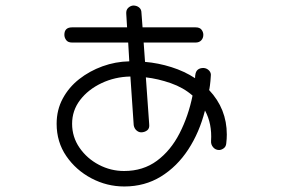

<svg xmlns="http://www.w3.org/2000/svg" viewBox="-20 -556 1040 695"><path d="M430 119Q367 119 311 89.5Q255 60 220 9Q185 -42 185 -108Q185 -158 207 -199Q229 -240 266.5 -269.5Q304 -299 351 -316Q398 -333 448 -334L444 -402H241Q226 -402 219.5 -411Q213 -420 213 -430Q213 -457 241 -457H440L437 -506Q436 -520 444 -527.5Q452 -535 462 -536Q475 -536 483.5 -529Q492 -522 492 -510L496 -457H688Q703 -457 709.5 -448.5Q716 -440 716 -430Q716 -418 708.5 -410Q701 -402 688 -402H500L505 -332Q553 -328 600.5 -313Q648 -298 686 -273Q686 -280 686.5 -282Q687 -284 687 -285Q690 -310 717 -310Q729 -309 737 -300.5Q745 -292 743 -280Q742 -262 740 -247Q738 -232 737 -230Q801 -162 801 -69Q801 -62 800.5 -53.5Q800 -45 799 -37Q798 -25 789.5 -19Q781 -13 773 -13Q760 -13 751.5 -23Q743 -33 744 -46Q748 -108 722 -156Q702 -77 661.5 -15Q621 47 562.5 83Q504 119 430 119ZM429 63Q498 63 548 26Q598 -11 630 -73.5Q662 -136 677 -210Q644 -239 598 -255Q552 -271 508 -276L520 -107Q522 -91 512.5 -84Q503 -77 491 -77Q482 -77 474 -84Q466 -91 464 -103L452 -279Q396 -278 347.5 -255Q299 -232 270 -194Q241 -156 241 -108Q241 -60 268 -21Q295 18 338 40.5Q381 63 429 63Z"/></svg>

Font: Hachi Maru Pop
Style: Regular
Weight: 400
Designer: Nontynet
Foundry: Nontynet
Version: Version 1.300